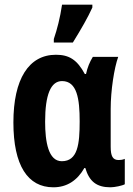

<svg xmlns="http://www.w3.org/2000/svg" viewBox="-20 -787 567 817"><path d="M209 -606H290C326 -664 354 -713 373 -755V-767H244C236 -712 223 -662 209 -621ZM207 10C264 10 308 -18 339 -72H343C360 -15 391 10 450 10C468 10 501 3 511 -3V-111C502 -107 493 -106 485 -106C460 -106 451 -122 451 -163V-324C451 -402 466 -498 483 -545H375C362 -524 352 -500 346 -472H341C308 -533 274 -554 218 -554C102 -554 37 -450 37 -266C37 -83 98 10 207 10ZM243 -101C186 -101 172 -183 172 -269C172 -384 196 -442 244 -442C308 -442 319 -366 319 -271C319 -174 311 -101 243 -101Z"/></svg>

Font: Kathrein 77 Bold Condensed
Style: Regular
Weight: 700
Width: 3
Designer: Lazydogs Typefoundry, based on Open Sans by Ascender Corporation
Foundry: Lazydogs Typefoundry
Version: Version 1.003;PS 001.003;hotconv 1.0.88;makeotf.lib2.5.64775